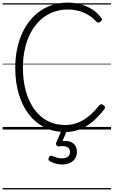

<svg xmlns="http://www.w3.org/2000/svg" viewBox="-20 -994 872 1473"><path d="M479 19Q393 19 323 -16Q253 -51 202.5 -115.5Q152 -180 124.5 -271Q97 -362 97 -474Q97 -549 110.5 -615Q124 -681 149 -736.5Q174 -792 209.5 -836Q245 -880 290 -911Q335 -942 388 -958Q441 -974 500 -974Q548 -974 594.5 -962Q641 -950 682.5 -925Q724 -900 755 -859Q764 -850 762.5 -843Q761 -836 751 -828Q742 -820 734.5 -820Q727 -820 718 -829Q689 -861 654.5 -881Q620 -901 581 -911Q542 -921 500 -921Q450 -921 405 -907Q360 -893 321.5 -866Q283 -839 252.5 -800Q222 -761 200.5 -711.5Q179 -662 167.5 -602.5Q156 -543 156 -474Q156 -372 179.5 -291Q203 -210 245.5 -152.5Q288 -95 347.5 -65Q407 -35 479 -35Q522 -35 559 -46.5Q596 -58 628 -78.5Q660 -99 687.5 -126Q715 -153 740 -184Q749 -194 756.5 -194.5Q764 -195 774 -187Q785 -179 786 -172Q787 -165 779 -155Q738 -101 691.5 -61.5Q645 -22 592.5 -1.5Q540 19 479 19ZM457 268Q440 268 413 262.5Q386 257 362 242Q353 237 352 229Q351 221 355 213Q360 204 366.5 201.5Q373 199 382 203Q397 209 415.5 215Q434 221 455 221Q485 221 501 208Q517 195 517 171Q517 147 497.5 135Q478 123 436 129Q428 130 422.5 128Q417 126 414 121Q409 114 409.5 108Q410 102 414 94L456 -4H499L451 107L435 94Q472 83 503 89Q534 95 552 115.5Q570 136 570 171Q570 200 556.5 221.5Q543 243 517.5 255.5Q492 268 457 268ZM0 449H832V459H0ZM0 -20H832V0H0ZM0 -505H832V-500H0ZM0 -969H832V-959H0Z"/></svg>

Font: Playwrite IT Trad Guides
Style: Regular
Weight: 400
Designer: Veronika Burian, José Scaglione
Foundry: TypeTogether
Version: Version 1.003